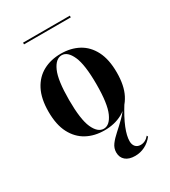

<svg xmlns="http://www.w3.org/2000/svg" viewBox="-187 -663 847 955"><g transform="rotate(-30 236.0 -185.5)"><path d="M304 197.6Q268.5 197.6 249.2 181Q229.8 164.5 229.8 135.5Q229.8 111.3 244.8 91.1Q259.7 71 283.5 50Q307.3 29 333.5 3.2Q359.7 -22.6 381.5 -58.9L389.5 -59.7Q350 3.2 332.7 46.8Q315.3 90.3 315.3 120.2Q315.3 140.3 325.8 152Q336.3 163.7 354.8 163.7Q382.3 163.7 403.2 138.7L406.5 146Q387.1 171 360.5 184.3Q333.9 197.6 304 197.6ZM235.5 11.3Q178.2 11.3 134.3 -12.5Q90.3 -36.3 64.9 -84.7Q39.5 -133.1 39.5 -208.1Q39.5 -283.1 64.9 -331.9Q90.3 -380.6 134.7 -404.4Q179 -428.2 236.3 -428.2Q293.5 -428.2 337.5 -404.4Q381.5 -380.6 406.5 -331.9Q431.5 -283.1 431.5 -208.1Q431.5 -133.1 406.5 -84.7Q381.5 -36.3 337.5 -12.5Q293.5 11.3 235.5 11.3ZM236.3 2.4Q270.2 2.4 292.3 -46.8Q314.5 -96 314.5 -208.1Q314.5 -320.2 292.3 -369.8Q270.2 -419.4 236.3 -419.4Q201.6 -419.4 179.4 -369.8Q157.3 -320.2 157.3 -208.1Q157.3 -96 179.4 -46.8Q201.6 2.4 236.3 2.4ZM101.6 -559.7V-569.4H370.2V-559.7Z"/></g></svg>

Font: Playfair 144pt SemiCondensed
Style: Bold
Weight: 700
Width: 4
Designer: Claus Eggers Sørensen
Foundry: Claus Eggers Sørensen
Version: Version 2.203